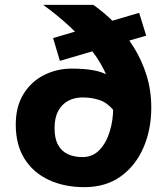

<svg xmlns="http://www.w3.org/2000/svg" viewBox="-20 -760 690 792"><path d="M158 -740H365Q412 -707 455 -663Q498 -619 531.5 -565.5Q565 -512 584.5 -449.5Q604 -387 604 -316Q604 -225 571.5 -150.5Q539 -76 477.5 -32Q416 12 328 12Q246 12 182 -17.5Q118 -47 81.5 -104.5Q45 -162 45 -246Q45 -320 76.5 -371.5Q108 -423 161 -450Q214 -477 276 -477Q327 -477 366.5 -470Q406 -463 438 -442Q470 -421 498 -379L486 -222Q470 -280 445 -309Q420 -338 388.5 -348Q357 -358 320 -358Q287 -358 261 -344Q235 -330 220 -302Q205 -274 205 -231Q205 -188 220 -161.5Q235 -135 261 -123.5Q287 -112 320 -112Q362 -112 390 -141Q418 -170 432.5 -217Q447 -264 447 -316Q447 -380 423.5 -439Q400 -498 359 -551Q318 -604 266.5 -651.5Q215 -699 158 -740ZM227 -509 199 -603 554 -707 583 -613Z"/></svg>

Font: Azeret Mono Thin
Style: Regular
Weight: 100
Designer: Martin Vácha
Foundry: Displaay
Version: Version 1.002